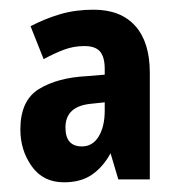

<svg xmlns="http://www.w3.org/2000/svg" viewBox="-20 -742 371 396"><path d="M173 -722Q229 -722 259 -688.5Q289 -655 289 -592V-372H224L208 -426Q193 -398 170 -382Q147 -366 112 -366Q69 -366 45.5 -399Q22 -432 22 -475Q22 -535 60.5 -558.5Q99 -582 160 -585L196 -588V-600Q196 -624 186.5 -635.5Q177 -647 154 -647Q132 -647 112 -639.5Q92 -632 70 -620L43 -688Q74 -704 105 -713Q136 -722 173 -722ZM168 -528Q115 -523 115 -479Q115 -440 149 -440Q171 -440 183.5 -460.5Q196 -481 196 -514V-531Z"/></svg>

Font: Noto Sans Khmer UI ExtraCondensed
Style: Bold
Weight: 700
Width: 2
Designer: Danh Hong and the Monotype Design Team
Foundry: Monotype Imaging Inc.
Version: Version 2.002; ttfautohint (v1.8.4.7-5d5b)